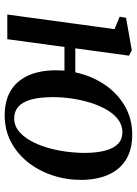

<svg xmlns="http://www.w3.org/2000/svg" viewBox="101 -687 598 840"><g transform="rotate(90 400.0 -267.0)"><path d="M191.5 -297.5H296.5Q311.5 -367.5 349 -424Q386.5 -480.5 442.8 -513.5Q499 -546.5 569 -546.5Q633 -546.5 676.8 -520.2Q720.5 -494 743.2 -444.8Q766 -395.5 767 -326Q767.5 -259.5 747.5 -198.8Q727.5 -138 690.2 -90.8Q653 -43.5 600.8 -16Q548.5 11.5 485 11.5Q421 11.5 377.5 -14.5Q334 -40.5 311.2 -89.8Q288.5 -139 287.5 -208Q287.5 -218.5 288 -229.2Q288.5 -240 289 -250H185.5L151.5 0H43.5L107.5 -469L53 -491.5L58 -519.5L199.5 -544.5L223.5 -532.5ZM558.5 -503.5Q527.5 -503.5 502.8 -484.8Q478 -466 459.5 -433.8Q441 -401.5 428.8 -361.5Q416.5 -321.5 410.5 -278.2Q404.5 -235 405 -194.5Q405.5 -139 416 -102.5Q426.5 -66 447 -48Q467.5 -30 498.5 -30Q528 -30 552 -48.8Q576 -67.5 594.2 -99.2Q612.5 -131 624.8 -171.2Q637 -211.5 643 -255.2Q649 -299 649 -341Q648.5 -393.5 638.5 -429.8Q628.5 -466 608.8 -484.8Q589 -503.5 558.5 -503.5Z"/></g></svg>

Font: Merriweather 72pt Medium
Style: Italic
Weight: 500
Italic angle: -7.8°
Version: Version 2.101